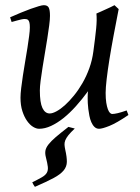

<svg xmlns="http://www.w3.org/2000/svg" viewBox="-20 -477 539 741"><path d="M318.4 -94.7V-105Q318.4 -108.4 318.6 -110.8Q318.8 -113.3 318.8 -116.2L319.8 -125Q296.9 -93.8 272.9 -67.1Q249 -40.5 224.9 -21.2Q200.7 -2 177 9Q153.3 20 130.9 20Q120.1 20 107.7 12.5Q95.2 4.9 84.5 -10.3Q73.7 -25.4 66.4 -47.9Q59.1 -70.3 59.1 -100.1Q59.1 -114.7 61.8 -137.2Q64.5 -159.7 68.4 -185.5Q72.3 -211.4 77.1 -239.3Q82 -267.1 85.9 -292.5Q89.8 -317.9 92.5 -338.4Q95.2 -358.9 95.2 -371.1Q95.2 -382.3 93.8 -388.9Q92.3 -395.5 89.6 -398.7Q86.9 -401.9 83.3 -402.8Q79.6 -403.8 75.2 -403.8Q70.8 -403.8 62.5 -402.1Q54.2 -400.4 45.9 -397.9Q36.1 -395.5 24.9 -392.1L19 -410.2Q39.6 -419.4 60.3 -428Q81.1 -436.5 98.6 -442.9Q116.2 -449.2 129.6 -453.1Q143.1 -457 148.9 -457Q163.1 -457 168 -447.8Q172.9 -438.5 172.9 -416Q172.9 -401.9 169.9 -378.9Q167 -356 162.6 -328.6Q158.2 -301.3 153.3 -272Q148.4 -242.7 144 -215.3Q139.6 -188 136.7 -165Q133.8 -142.1 133.8 -127.9Q133.8 -81.1 143.8 -60.1Q153.8 -39.1 171.9 -39.1Q182.6 -39.1 198 -47.4Q213.4 -55.7 230.5 -71Q247.6 -86.4 265.1 -107.9Q282.7 -129.4 298.1 -156Q313.5 -182.6 324.7 -213.6Q335.9 -244.6 340.3 -278.3Q347.7 -332.5 351.1 -366.9Q354.5 -401.4 352.1 -424.8Q359.4 -427.7 368.9 -432.1Q378.4 -436.5 388.2 -440.9Q397.9 -445.3 407 -449.5Q416 -453.6 421.9 -457L438 -441.9Q427.7 -390.1 418.5 -340.3Q409.2 -290.5 402.3 -247.8Q395.5 -205.1 391.6 -171.4Q387.7 -137.7 387.7 -118.7Q387.7 -96.2 390.1 -80.8Q392.6 -65.4 396.2 -55.7Q399.9 -45.9 404.3 -41.5Q408.7 -37.1 412.6 -37.1Q420.9 -37.1 434.6 -40.3Q448.2 -43.5 468.8 -50.8L475.6 -33.2Q429.7 -2 402.1 9Q374.5 20 362.3 20Q352.1 20 344.7 12.9Q337.4 5.9 332.5 -5.4Q327.6 -16.6 325 -30Q322.3 -43.5 320.8 -56.2Q319.3 -68.8 318.8 -79.3Q318.4 -89.8 318.4 -94.7ZM268.6 19Q252.4 34.2 243.9 44.9Q235.4 55.7 231.9 64.5Q228.5 73.2 229 81.8Q229.5 90.3 231.9 101.1Q238.3 129.4 238 147.7Q237.8 166 225.6 180.9Q213.4 195.8 187 210Q160.6 224.1 114.7 244.1Q111.8 240.2 108.9 235.4Q106 230.5 104.5 226.6Q128.4 214.8 141.8 207Q155.3 199.2 160.6 189.9Q166 180.7 164.6 167Q163.1 153.3 157.2 130.4Q153.3 115.7 155.3 104.5Q157.2 93.3 167 80.6Q176.8 67.9 195.3 52Q213.9 36.1 244.1 12.7Z"/></svg>

Font: Gentium Plus CyrE
Style: Italic
Weight: 400
Italic angle: -8°
Designer: J. Victor Gaultney, Annie Olsen, Iska Routamaa, Becca Hirsbrunner
Foundry: SIL International
Version: Version 5.000